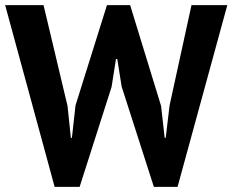

<svg xmlns="http://www.w3.org/2000/svg" viewBox="-20 -720 902 745"><path d="M242 -309 255 -185H259L273 -311L395 -700H485L605 -309L619 -185H623L638 -311L723 -700H862L669 5H577L452 -384L435 -491H430L413 -383L289 5H192L0 -700H149Z"/></svg>

Font: PTSans
Style: Bold
Weight: 700
Designer: A.Korolkova, O.Umpeleva, V.Yefimov
Foundry: ParaType Ltd
Version: Version 2.003W OFL